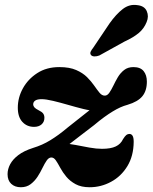

<svg xmlns="http://www.w3.org/2000/svg" viewBox="-20 -754 626 787"><path d="M237.5 -142.5Q248 -151 264.2 -163.2Q280.5 -175.5 305.2 -194.8Q330 -214 365.5 -241Q388 -260 407 -273.8Q426 -287.5 442 -297.2Q458 -307 473 -313.8Q488 -320.5 503 -324.5Q545 -337 563.5 -359.5Q582 -382 582 -419.5Q582 -446 568.8 -462.5Q555.5 -479 527 -479Q504 -479 488.8 -467Q473.5 -455 463.2 -437.8Q453 -420.5 444.8 -403.2Q436.5 -386 428.2 -374Q420 -362 409.5 -362Q397.5 -362 387.8 -374Q378 -386 366 -403.2Q354 -420.5 336.8 -437.8Q319.5 -455 292.2 -467Q265 -479 223 -479Q170.5 -479 132.5 -454.2Q94.5 -429.5 73.8 -391.8Q53 -354 53 -312.5Q53 -274.5 71.8 -254.2Q90.5 -234 119.5 -234Q139 -234 150.5 -244.2Q162 -254.5 162 -271Q162 -281.5 157 -288.5Q152 -295.5 138.5 -302Q125.5 -308.5 120.8 -314.2Q116 -320 116 -326Q116 -336 124.5 -341.8Q133 -347.5 150.5 -347.5Q168.5 -347.5 197.8 -340.5Q227 -333.5 259.8 -324Q292.5 -314.5 322 -307.2Q351.5 -300 370.5 -300L374 -325Q368 -319 352.8 -306.8Q337.5 -294.5 313.2 -275.5Q289 -256.5 257 -231Q238 -215 220.5 -202.2Q203 -189.5 186.2 -179.2Q169.5 -169 152 -161.2Q134.5 -153.5 115 -147.5Q77.5 -135.5 54.8 -118Q32 -100.5 21.5 -80.5Q11 -60.5 11 -40Q11 -14.5 26 -0.5Q41 13.5 65.5 13.5Q89 13.5 105.5 1Q122 -11.5 133.8 -29.5Q145.5 -47.5 154.2 -65.8Q163 -84 171.5 -96.2Q180 -108.5 190.5 -108.5Q201 -108.5 209.2 -96.2Q217.5 -84 227.2 -65.8Q237 -47.5 252 -29.5Q267 -11.5 290 1Q313 13.5 347.5 13.5Q394 13.5 435.2 -8.8Q476.5 -31 502 -72.8Q527.5 -114.5 528 -172.5Q528 -190.5 523.2 -197.8Q518.5 -205 510.5 -205Q503.5 -205 498 -200.8Q492.5 -196.5 484.5 -184Q475 -163.5 454.5 -153.8Q434 -144 398 -144Q375 -144 346 -149.2Q317 -154.5 290 -159.8Q263 -165 245.5 -165ZM429 -658Q455.5 -695.5 483 -716.8Q510.5 -738 542.5 -733Q572 -730 581.5 -708.5Q591 -687 581 -663.5Q570.5 -637 548.8 -618.8Q527 -600.5 490 -583.5L387 -526.5Q376.5 -522.5 367 -522.8Q357.5 -523 353 -528.5Q348 -535 352 -543Q356 -551 362.5 -559Z"/></svg>

Font: Fraunces
Style: Bold Italic
Weight: 700
Italic angle: -16°
Version: Version 1.000;[b76b70a41]